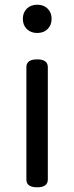

<svg xmlns="http://www.w3.org/2000/svg" viewBox="-20 -795 315 815"><path d="M183 -33Q183 0 137.5 0Q92 0 92 -33V-510Q92 -543 137.5 -543Q183 -543 183 -510ZM182 -671.5Q165 -655 138 -655Q111 -655 94 -671.5Q77 -688 77 -715Q77 -742 94 -758.5Q111 -775 138 -775Q165 -775 182 -758.5Q199 -742 199 -715Q199 -688 182 -671.5Z"/></svg>

Font: Raw Maruko Gothic CJK TC
Style: Regular
Weight: 400
Version: Version 1.001